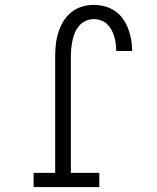

<svg xmlns="http://www.w3.org/2000/svg" viewBox="-20 -763 640 783"><path d="M117 0V-58H205V-530Q205 -555 207.5 -580Q210 -605 217.5 -629Q225 -653 237.5 -674.5Q250 -696 269.5 -712Q289 -728 313 -735.5Q337 -743 362 -743Q385 -743 407.5 -737Q430 -731 449 -718Q468 -705 481.5 -686Q495 -667 503 -645.5Q511 -624 515 -601Q519 -578 519 -555H454Q454 -570 452 -585Q450 -600 446 -614Q442 -628 434.5 -641.5Q427 -655 416.5 -665Q406 -675 391.5 -680Q377 -685 362 -685Q345 -685 329.5 -678Q314 -671 303 -658Q292 -645 285.5 -629.5Q279 -614 275.5 -597.5Q272 -581 270.5 -564Q269 -547 269 -530V-58H385V0Z"/></svg>

Font: Iosevka Etoile Light
Style: Regular
Weight: 300
Designer: Belleve Invis
Foundry: Belleve Invis
Version: Version 25.0.1; ttfautohint (v1.8.4)